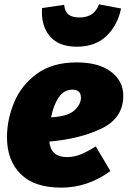

<svg xmlns="http://www.w3.org/2000/svg" viewBox="-20 -840 585 880"><path d="M206 -191Q213 -120 287 -120Q319 -120 349 -132Q379 -144 419 -169L486 -56Q382 20 261 20Q137 20 74.5 -42.5Q12 -105 12 -211Q12 -291 44.5 -370Q77 -449 148.5 -501.5Q220 -554 331 -554Q432 -554 488.5 -511.5Q545 -469 545 -401Q545 -300 447.5 -252Q350 -204 206 -191ZM351 -392Q351 -429 312 -429Q273 -429 249 -393.5Q225 -358 214 -302Q293 -307 322 -335Q351 -363 351 -392ZM172 -785 173 -803 274 -818Q277 -787 294 -773.5Q311 -760 344 -760Q378 -760 400 -774.5Q422 -789 434 -820L535 -801Q518 -722 467 -674Q416 -626 332 -626Q253 -626 212.5 -669.5Q172 -713 172 -785Z"/></svg>

Font: FiraGO Heavy
Style: Italic
Weight: 900
Italic angle: -8°
Designer: bBox Type GmbH
Foundry: bBox Type GmbH
Version: Version 1.001